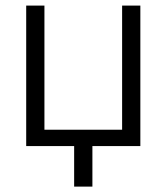

<svg xmlns="http://www.w3.org/2000/svg" viewBox="-20 -528 602 694"><path d="M74.7 0V-507.8H140.6V-59.1H421.4V-507.8H487.3V0H314V146.5H248V0Z"/></svg>

Font: Giphurs Light
Style: Regular
Weight: 300
Version: Version 0.920; ttfautohint (v1.8.4.7-5d5b)